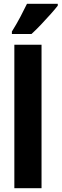

<svg xmlns="http://www.w3.org/2000/svg" viewBox="-20 -997 326 1017"><path d="M200 0H56V-760H200ZM286 -967Q273 -950 249 -923Q225 -896 198 -867.5Q171 -839 147 -817H43V-830Q68 -870 87.5 -907Q107 -944 123 -977H286Z"/></svg>

Font: Noto Sans Gujarati ExtraCondensed ExtraBold
Style: Regular
Weight: 800
Width: 2
Designer: Jelle Bosma - Monotype Design Team, Universal Thirst
Foundry: Monotype Imaging Inc.
Version: Version 2.106; ttfautohint (v1.8.4.7-5d5b)